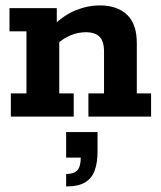

<svg xmlns="http://www.w3.org/2000/svg" viewBox="-20 -430 592 708"><path d="M20 0V-85.5H77.6V-314.5H15V-400H189.4V-337.5L176.1 -335Q214.4 -373.8 258.9 -391.9Q303.4 -410 348.7 -410Q411.4 -410 447.9 -376.1Q484.5 -342.3 484.5 -270.7V-85.5H537.1V0H306V-85.5H363.6V-239.8Q363.6 -277.8 347.2 -294.5Q330.9 -311.2 296.1 -311.2Q269.4 -311.2 241.9 -300.4Q214.3 -289.7 187.2 -264.5L198.5 -297.8V-85.5H251.8V0ZM223.9 257.6V211.7Q252.4 211.7 265.1 197.9Q277.8 184.1 277.8 151.1H223.9V57H339.6V131Q339.6 169.6 329.3 198.3Q319 227 294.1 242.3Q269.2 257.6 223.9 257.6Z"/></svg>

Font: Rokkitt SemiBold
Style: Regular
Weight: 600
Designer: Vernon Adams
Foundry: Vernon Adams
Version: Version 3.103